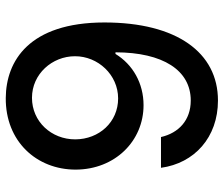

<svg xmlns="http://www.w3.org/2000/svg" viewBox="-76 -702 787 676"><g transform="rotate(-90 318.0 -363.5)"><path d="M311.8 -737.2C159.1 -738.6 59.3 -628.9 59.3 -491.1C59.7 -352.3 160.2 -252.1 286.2 -252.1C363.3 -252.1 429.3 -289.8 466.6 -350.9H472.3C471.9 -183.6 409.1 -85.9 302.6 -85.9C233 -85.9 188.2 -128.6 174 -190.7H65.7C81.7 -73.2 172.6 9.9 302.6 9.9C471.6 9.9 577.4 -135.3 577.4 -389.9C577.1 -655.5 441.4 -736.2 311.8 -737.2ZM165.8 -492.5C165.8 -577.1 228.7 -644.9 312.1 -644.9C396.3 -644.9 458.5 -573.5 458.5 -493.6C458.8 -412.6 393.1 -341.6 310 -341.6C226.6 -341.6 166.2 -408.4 165.8 -492.5Z"/></g></svg>

Font: Margiela Sans Medium
Style: Regular
Weight: 500
Designer: Stefan Endress, Andreas Faust
Version: Version 1.100;FEAKit 1.0